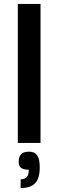

<svg xmlns="http://www.w3.org/2000/svg" viewBox="-20 -720 294 967"><path d="M69.8 0V-700.2H184.1V0ZM180.2 123Q180.2 177.7 157.2 202.4Q134.3 227.1 84 227.1V183.1Q105 183.1 115 171.6Q125 160.2 125 134.8Q98.1 134.8 86.2 125.5Q74.2 116.2 74.2 95.2Q74.2 68.4 86.7 56.2Q99.1 43.9 127 43.9Q154.8 43.9 167.5 62.7Q180.2 81.5 180.2 123Z"/></svg>

Font: Fivo Sans Modern Med
Style: Regular
Weight: 450
Designer: Alexander Slobzheninov
Foundry: Alexander Slobzheninov
Version: 1.0